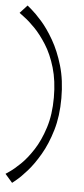

<svg xmlns="http://www.w3.org/2000/svg" viewBox="-58 -635 377 865"><g transform="rotate(5 130.5 -202.0)"><path d="M31 199 -2 161Q-2 161 17 148Q36 135 64 108Q92 81 119.5 38.5Q147 -4 166 -63.5Q185 -123 185 -200Q185 -276 167.5 -335Q150 -394 123 -436.5Q96 -479 68.5 -507Q41 -535 21 -549.5Q1 -564 -2 -567L31 -603Q31 -603 50 -587Q69 -571 97 -539.5Q125 -508 153 -459.5Q181 -411 200 -346.5Q219 -282 219 -200Q219 -119 200 -55Q181 9 153 57Q125 105 97 136.5Q69 168 50 183.5Q31 199 31 199Z"/></g></svg>

Font: Darker Grotesque Light
Style: Regular
Weight: 400
Version: Version 1.000;gftools[0.9.28]